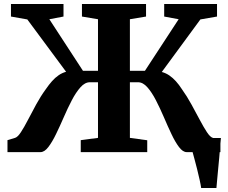

<svg xmlns="http://www.w3.org/2000/svg" viewBox="-20 -763 1143 963"><path d="M989 180Q987 164.5 981.2 138.5Q975.5 112.5 968.5 84.8Q961.5 57 955.2 33.8Q949 10.5 946 0L910.5 -71H1088Q1086.5 -57 1084.5 -31.2Q1082.5 -5.5 1079.8 25.5Q1077 56.5 1074 87Q1071 117.5 1068.8 142.5Q1066.5 167.5 1065.5 180ZM17.5 0V-60L55.5 -71.5Q69 -75.5 85.2 -100.5Q101.5 -125.5 120.5 -162.2Q139.5 -199 161.8 -239.8Q184 -280.5 210 -316Q225 -338 240.8 -355.8Q256.5 -373.5 274 -385.5Q291.5 -397.5 311.5 -403L117 -665.5L35 -680V-743H298.5V-680L227.5 -666.5L396 -408H471.5V-666.5L391 -680V-743H712.5V-680L631.5 -666.5V-408H707L876 -666.5L803.5 -680V-743H1068.5V-680L985 -665.5L791.5 -402Q812 -396.5 829.5 -384.5Q847 -372.5 862.5 -355.2Q878 -338 892.5 -315.5Q918 -280 940.2 -239.2Q962.5 -198.5 982 -161.8Q1001.5 -125 1017.8 -100.2Q1034 -75.5 1047.5 -71.5L1085.5 -60V0H916.5Q897 0 877.8 -25.5Q858.5 -51 839.8 -90.8Q821 -130.5 801.8 -175.5Q782.5 -220.5 762 -260.2Q741.5 -300 719.2 -325.2Q697 -350.5 672 -350.5H631.5V-71.5L718.5 -59.5V0H385V-60L471.5 -71.5V-350.5H431Q406 -350.5 383.5 -325.2Q361 -300 340.2 -260.2Q319.5 -220.5 300 -175.5Q280.5 -130.5 261.2 -90.8Q242 -51 222.5 -25.5Q203 0 183 0Z"/></svg>

Font: Merriweather 28pt ExtraBold
Style: Regular
Weight: 800
Version: Version 2.100